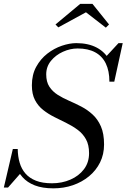

<svg xmlns="http://www.w3.org/2000/svg" viewBox="-52 -990 674 1024"><path d="M233 14.5Q174.5 14.5 133.8 -1.2Q93 -17 67.8 -45.5Q42.5 -74 30.2 -112.2Q18 -150.5 16.5 -195.5H42.5Q43 -156 52.8 -122.5Q62.5 -89 83.8 -64.5Q105 -40 139.8 -26.2Q174.5 -12.5 225.5 -12.5Q278.5 -12.5 323.5 -32Q368.5 -51.5 395.8 -87.5Q423 -123.5 423 -173Q423 -217.5 406.5 -247.2Q390 -277 362.8 -297.2Q335.5 -317.5 303 -333.5Q270.5 -349.5 238 -365.8Q205.5 -382 178.2 -403.5Q151 -425 134.5 -456.5Q118 -488 118 -535Q118 -591.5 141 -633.5Q164 -675.5 200.2 -703.8Q236.5 -732 277.8 -746Q319 -760 355 -760Q419 -760 464.2 -736Q509.5 -712 533.5 -666Q557.5 -620 557.5 -554.5H531.5Q531.5 -612 512.2 -651.5Q493 -691 455.2 -711.2Q417.5 -731.5 362 -731.5Q322.5 -731.5 283.8 -714Q245 -696.5 219.8 -665.5Q194.5 -634.5 194.5 -593.5Q194.5 -553.5 211.2 -527.8Q228 -502 255.5 -484.5Q283 -467 316 -452.8Q349 -438.5 381.8 -421.5Q414.5 -404.5 442 -379.2Q469.5 -354 486.2 -315.8Q503 -277.5 503 -219.5Q503 -167 481.8 -124Q460.5 -81 423 -50Q385.5 -19 336.8 -2.2Q288 14.5 233 14.5ZM-31.5 10 16.5 -195.5H42.5L42 -137.5Q47 -119.5 52 -103.8Q57 -88 63 -72L-9 10ZM531.5 -554.5 539.5 -605Q534.5 -627.5 527.8 -646.2Q521 -665 511 -685.5L580 -760H602.5L557.5 -554.5ZM259 -844 244 -859.5 376 -969.5H441L529.5 -859.5L512.5 -842.5L406.5 -924.5Z"/></svg>

Font: Bodoni Moda 9pt
Style: Italic
Weight: 400
Italic angle: -13°
Designer: Owen Earl
Foundry: indestructible type
Version: Version 2.005